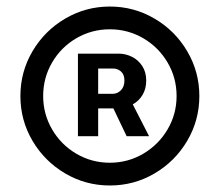

<svg xmlns="http://www.w3.org/2000/svg" viewBox="-20 -737 679 593"><path d="M220.7 -571.3H346.7Q368.2 -571.3 387.7 -561.5Q407.2 -551.8 419.4 -533Q431.6 -514.2 431.6 -488.3Q431.6 -462.9 420.4 -444.1Q409.2 -425.3 390.1 -414.6L440.4 -316.4H371.1L330.1 -402.3H283.2V-316.4H220.7ZM43 -440.4Q43 -515.1 80.3 -578.6Q117.7 -642.1 181.2 -679.4Q244.6 -716.8 319.3 -716.8Q394 -716.8 457.5 -679.4Q521 -642.1 558.3 -578.6Q595.7 -515.1 595.7 -440.4Q595.7 -365.7 558.3 -302.2Q521 -238.8 457.5 -201.4Q394 -164.1 319.3 -164.1Q244.6 -164.1 181.2 -201.4Q117.7 -238.8 80.3 -302.2Q43 -365.7 43 -440.4ZM525.4 -440.4Q525.4 -496.6 497.6 -543.9Q469.7 -591.3 422.4 -618.9Q375 -646.5 319.3 -646.5Q263.2 -646.5 215.8 -618.9Q168.5 -591.3 140.9 -543.9Q113.3 -496.6 113.3 -440.4Q113.3 -384.8 140.9 -337.4Q168.5 -290 215.8 -262.2Q263.2 -234.4 319.3 -234.4Q375 -234.4 422.4 -262.2Q469.7 -290 497.6 -337.4Q525.4 -384.8 525.4 -440.4ZM328.1 -447.3Q342.8 -447.3 353.5 -458.3Q364.3 -469.2 364.3 -488.3Q364.3 -506.8 353.8 -516.1Q343.3 -525.4 329.1 -525.4H283.2V-447.3Z"/></svg>

Font: WEMIX Pretendard SemiBold
Style: Regular
Weight: 600
Designer: Base glyphs from Inter by Rasmus Andersson; Hangeul glyphs from Noto Sans CJK(Source Han Sans) by Jang Soo-young and Kan
Foundry: Kil Hyung-jin
Version: Version 1.000